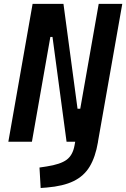

<svg xmlns="http://www.w3.org/2000/svg" viewBox="-20 -713 635 966"><path d="M314.9 0 244.1 -527.3H233.4L140.6 0H22L144 -693.4H299.3L370.1 -166H383.8L476.6 -693.4H595.2L473.6 -3.9L472.7 2.9Q460 77.1 431.2 125Q402.3 172.9 350.3 198.2Q298.3 223.6 215.3 230.5L184.6 232.9L178.7 129.9L214.4 124.5Q284.2 113.8 315.2 90.8Q346.2 67.9 355 18.6L358.4 0Z"/></svg>

Font: Cascadia Mono NF SemiBold
Style: Italic
Weight: 600
Italic angle: -10°
Monospace: yes
Designer: Aaron Bell
Foundry: Saja Typeworks
Version: Version 2404.023; ttfautohint (v1.8.4)